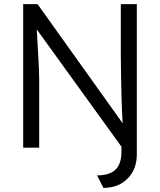

<svg xmlns="http://www.w3.org/2000/svg" viewBox="-20 -720 779 936"><path d="M572 20V-5L159 -577Q163 -519 167 -441.5Q171 -364 171 -336V0H93V-700H163L578 -119Q571 -221 569 -443V-700H647V33Q647 105 602 150.5Q557 196 484 196L453 135Q514 135 543 107Q572 79 572 20Z"/></svg>

Font: Lexend HM
Style: Regular
Weight: 400
Designer: Bonnie Shaver-Troup, Thomas Jockin, Octavio Pardo
Foundry: Lexend
Version: Version 1.091